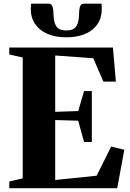

<svg xmlns="http://www.w3.org/2000/svg" viewBox="-20 -994 688 1014"><path d="M100 -52V-690L29 -706.5V-743H576.5L592 -563H526L472.5 -686.5L271.5 -701V-403.5L393 -407.5L424 -513H465V-244H424L393 -356.5L271.5 -360V-43.5L490.5 -66L567 -220L636.5 -203L599 0H29V-35.5ZM237 -974.5Q253 -974.5 257.8 -958Q262.5 -941.5 262.5 -921.5Q262.5 -878 277 -855.5Q291.5 -833 330 -833Q368.5 -833 383 -855.5Q397.5 -878 397.5 -921.5Q397.5 -941.5 402.2 -958Q407 -974.5 422.5 -974.5H516Q516.5 -968 517 -961Q517.5 -954 517.5 -946.5Q517.5 -900 494.8 -866.5Q472 -833 430 -815Q388 -797 330 -797Q273 -797 231 -815Q189 -833 165.8 -866.8Q142.5 -900.5 142.5 -946.5Q142.5 -954 143 -961Q143.5 -968 144 -974.5Z"/></svg>

Font: Merriweather 96pt ExtraBold
Style: Regular
Weight: 800
Version: Version 2.100